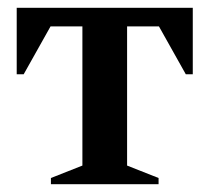

<svg xmlns="http://www.w3.org/2000/svg" viewBox="-20 -474 539 494"><path d="M23 -283V-454H476V-283H458L389 -406H307V-48L388 -16V0H111V-16L192 -48V-406H110L41 -283Z"/></svg>

Font: Spectral SemiBold
Style: Regular
Weight: 600
Designer: Jean-Baptiste Levee
Foundry: Production Type
Version: Version 2.001